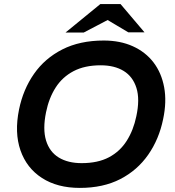

<svg xmlns="http://www.w3.org/2000/svg" viewBox="-20 -908 853 938"><path d="M370 10Q260 10 185 -38.5Q110 -87 80 -173.5Q50 -260 73 -373Q93 -471 146 -547Q199 -623 284.5 -666.5Q370 -710 487 -710Q567 -710 629 -682Q691 -654 730 -603Q769 -552 782 -481.5Q795 -411 777 -326Q757 -228 704 -152Q651 -76 567.5 -33Q484 10 370 10ZM379 -111Q458 -111 512 -139.5Q566 -168 599 -220Q632 -272 646 -340Q664 -423 646.5 -478.5Q629 -534 584 -561.5Q539 -589 472 -589Q394 -589 339.5 -560.5Q285 -532 252 -480.5Q219 -429 205 -360Q188 -277 205 -221.5Q222 -166 267 -138.5Q312 -111 379 -111ZM300 -749 470 -888H569L536 -826L389 -749ZM607 -750 479 -826 470 -888H569L686 -750Z"/></svg>

Font: REM Medium
Style: Italic
Weight: 500
Italic angle: -11°
Designer: Octavio Pardo
Foundry: Ashler Design
Version: Version 1.005;gftools[0.9.28]